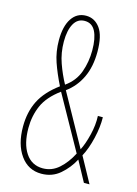

<svg xmlns="http://www.w3.org/2000/svg" viewBox="-113 -786 612 858"><g transform="rotate(15 193.0 -357.0)"><path d="M177 -724Q217 -724 242 -689.5Q267 -655 267 -581Q267 -512 243 -461.5Q219 -411 175 -379L307 -141Q322 -170 333.5 -216.5Q345 -263 343 -305H366Q367 -260 354.5 -207Q342 -154 322 -117L386 0H360L309 -94Q287 -52 251 -21Q215 10 165 10Q104 10 68 -40.5Q32 -91 32 -173Q32 -240 58 -292Q84 -344 145 -389Q119 -441 103 -487.5Q87 -534 87 -587Q87 -652 111 -688Q135 -724 177 -724ZM177 -700Q144 -700 127 -669.5Q110 -639 110 -587Q110 -535 126.5 -488.5Q143 -442 165 -402Q209 -433 226 -480.5Q243 -528 243 -581Q243 -637 227 -668.5Q211 -700 177 -700ZM156 -367Q99 -325 78 -277Q57 -229 57 -173Q57 -100 85.5 -57.5Q114 -15 165 -15Q207 -15 239.5 -44Q272 -73 295 -118Z"/></g></svg>

Font: Noto Sans Gurmukhi ExtraCondensed Thin
Style: Regular
Weight: 100
Width: 2
Designer: Jelle Bosma - Monotype Design Team
Foundry: Monotype Imaging Inc.
Version: Version 2.004; ttfautohint (v1.8.4.7-5d5b)